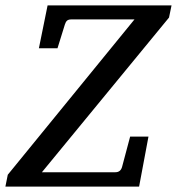

<svg xmlns="http://www.w3.org/2000/svg" viewBox="-40 -691 655 711"><path d="M585.9 -626 115.2 -53.2H387.2Q406.7 -53.2 412.1 -73.2L441.9 -185.1H509.8L475.1 0H-20L-11.2 -43.9L458 -619.1H224.1Q213.4 -619.1 208.3 -614.5Q203.1 -609.9 200.2 -600.1L172.9 -512.2H104L136.2 -670.9H595.2Z"/></svg>

Font: Charis SIL CyrE
Style: Italic
Weight: 400
Italic angle: -11°
Foundry: SIL International
Version: Version 5.000